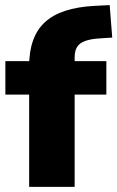

<svg xmlns="http://www.w3.org/2000/svg" viewBox="-20 -731 459 751"><path d="M94 0V-361H1V-492H145L94 -445V-473Q94 -587 155.5 -644Q217 -701 349 -708L409 -711L419 -584L373 -581Q335 -579 312.5 -570.5Q290 -562 281 -546.5Q272 -531 272 -507V-474L250 -492H396V-361H272V0Z"/></svg>

Font: Nunito Sans 12pt Black
Style: Regular
Weight: 900
Designer: Vernon Adams
Foundry: Vernon Adams
Version: Version 3.101;gftools[0.9.27]